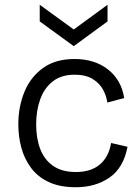

<svg xmlns="http://www.w3.org/2000/svg" viewBox="-20 -775 585 807"><path d="M299 12Q231 12 184.5 -10Q138 -32 110 -70Q82 -108 69.5 -155Q57 -202 57 -252Q57 -326 82.5 -388.5Q108 -451 160.5 -489Q213 -527 293 -527Q378 -527 434 -483Q490 -439 502 -363L431 -344Q428 -370 413.5 -397.5Q399 -425 369.5 -443Q340 -461 293 -461Q238 -461 202 -433Q166 -405 149 -357.5Q132 -310 132 -252Q132 -194 149 -149Q166 -104 203 -78Q240 -52 299 -52Q362 -52 399.5 -83.5Q437 -115 447 -174L516 -158Q499 -69 440 -28.5Q381 12 299 12ZM147 -755 290 -651 432 -755V-685L290 -581L147 -685Z"/></svg>

Font: Bricolage Grotesque 12pt Light
Style: Regular
Weight: 300
Designer: Mathieu Triay
Foundry: Atelier Triay
Version: Version 1.001; ttfautohint (v1.8.4.7-5d5b);gftools[0.9.33.de